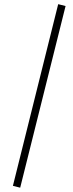

<svg xmlns="http://www.w3.org/2000/svg" viewBox="-20 -745 350 915"><path d="M76.2 149.4 41.5 140.6 257.3 -725.1 292.5 -716.3Z"/></svg>

Font: Elstob ExtraLight
Style: Regular
Weight: 200
Designer: Peter S. Baker
Version: Version 1.015